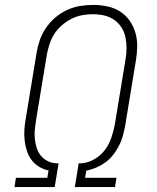

<svg xmlns="http://www.w3.org/2000/svg" viewBox="-20 -763 640 783"><path d="M39 0 45 -38H173L178 -68Q157 -72 138.5 -83.5Q120 -95 108 -111.5Q96 -128 89.5 -148.5Q83 -169 80.5 -190.5Q78 -212 79.5 -234.5Q81 -257 85 -279L129 -546Q133 -572 142 -598.5Q151 -625 167 -648.5Q183 -672 205 -691Q227 -710 253 -722Q279 -734 306 -738.5Q333 -743 360 -743Q389 -743 417.5 -737Q446 -731 469 -716.5Q492 -702 508 -679.5Q524 -657 532 -630Q540 -603 539.5 -573.5Q539 -544 534 -515L490 -248Q486 -228 480.5 -207.5Q475 -187 465 -168Q455 -149 441.5 -131.5Q428 -114 410 -101Q392 -88 372 -79.5Q352 -71 332 -67L327 -38H455L449 0H285L301 -97H312Q339 -99 364.5 -113.5Q390 -128 407.5 -151Q425 -174 434 -201Q443 -228 448 -254L492 -521Q496 -544 496 -567Q496 -590 491.5 -611.5Q487 -633 475 -651.5Q463 -670 445 -682.5Q427 -695 404.5 -700Q382 -705 359 -705Q337 -705 315 -701Q293 -697 272 -686.5Q251 -676 232.5 -660Q214 -644 201.5 -624.5Q189 -605 182 -583Q175 -561 171 -540L127 -273Q124 -254 122 -234.5Q120 -215 122 -196.5Q124 -178 129.5 -160.5Q135 -143 146 -129Q157 -115 173.5 -106.5Q190 -98 209 -97H219L203 0Z"/></svg>

Font: Iosevka Aile XLt Obl
Style: Regular
Weight: 200
Italic angle: -9°
Designer: Belleve Invis
Foundry: Belleve Invis
Version: Version 31.1.0; ttfautohint (v1.8.4)